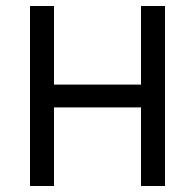

<svg xmlns="http://www.w3.org/2000/svg" viewBox="-20 -620 650 640"><path d="M530 0H450V-262H160V0H80V-600H160V-338H450V-600H530Z"/></svg>

Font: Gauge
Style: Regular
Weight: 400
Designer: Daniel Pimley
Foundry: Daniel Pimley
Version: Version 2.0